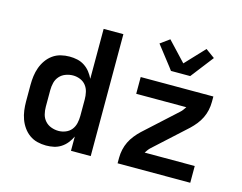

<svg xmlns="http://www.w3.org/2000/svg" viewBox="-106 -943 1411 1118"><g transform="rotate(15 600.0 -384.5)"><path d="M251 8Q224 8 198 1.5Q172 -5 150.5 -20.5Q129 -36 113.5 -58Q98 -80 89 -105Q80 -130 76.5 -156.5Q73 -183 73 -210V-310Q73 -337 76.5 -363.5Q80 -390 89 -415Q98 -440 113.5 -462Q129 -484 150.5 -499.5Q172 -515 198 -521.5Q224 -528 251 -528Q275 -528 298 -523Q321 -518 341 -505Q361 -492 375.5 -473.5Q390 -455 400 -434V-735H519V0H400V-86Q390 -65 375.5 -46.5Q361 -28 341 -15Q321 -2 298 3Q275 8 251 8ZM299 -93Q321 -93 342 -101.5Q363 -110 376.5 -127Q390 -144 395 -166Q400 -188 400 -210V-310Q400 -332 395 -354Q390 -376 376.5 -393Q363 -410 342 -418.5Q321 -427 299 -427Q277 -427 255 -419Q233 -411 218 -394Q203 -377 197.5 -355Q192 -333 192 -310V-210Q192 -187 197.5 -165Q203 -143 218 -126Q233 -109 255 -101Q277 -93 299 -93ZM681 0V-33Q681 -58 686.5 -83Q692 -108 703 -130.5Q714 -153 730 -173Q746 -193 764 -210L956 -385Q964 -392 970.5 -401Q977 -410 983 -419H681V-520H1119V-488Q1119 -462 1113.5 -437Q1108 -412 1097 -389.5Q1086 -367 1070 -347Q1054 -327 1036 -310L844 -135Q836 -128 829.5 -119Q823 -110 817 -101H1119V0ZM842 -600 827 -620 736 -737 791 -777 900 -661 1009 -777 1064 -737 958 -600Z"/></g></svg>

Font: Iosevka Book
Style: Bold
Weight: 700
Designer: Belleve Invis
Foundry: Belleve Invis
Version: Version 28.0.7; ttfautohint (v1.8.3)